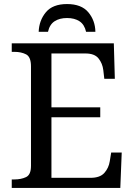

<svg xmlns="http://www.w3.org/2000/svg" viewBox="-20 -928 663 948"><path d="M38 0V-42H51Q84 -42 108.5 -53.5Q133 -65 133 -109V-600Q133 -647 109 -659.5Q85 -672 51 -672H38V-714H542L547 -539H495L490 -582Q486 -615 466.5 -639.5Q447 -664 402 -664H234V-398H475V-349H234V-50H427Q474 -50 495.5 -74.5Q517 -99 522 -132L529 -175H581L574 0ZM171 -771Q173 -827 206.5 -867.5Q240 -908 311 -908Q382 -908 416 -867.5Q450 -827 451 -771H405Q397 -807 372.5 -823Q348 -839 311 -839Q274 -839 249.5 -823Q225 -807 217 -771Z"/></svg>

Font: NotoSerif-Regular
Style: Regular
Weight: 400
Designer: Monotype Design Team
Foundry: Monotype Imaging Inc.
Version: Version 2.007; ttfautohint (v1.8) -l 8 -r 50 -G 200 -x 14 -D